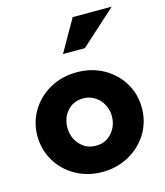

<svg xmlns="http://www.w3.org/2000/svg" viewBox="-123 -929 892 1036"><g transform="rotate(-15 322.5 -411.5)"><path d="M615 -267Q615 -343 577.5 -406Q540 -469 473.5 -506Q407 -543 324 -543Q241 -543 174 -505.5Q107 -468 69 -404.5Q31 -341 31 -265Q31 -189 68.5 -125.5Q106 -62 172.5 -24.5Q239 13 322 13Q401 13 468.5 -23.5Q536 -60 575.5 -124Q615 -188 615 -267ZM447 -265Q447 -211 412.5 -172Q378 -133 324 -133Q270 -133 234.5 -172Q199 -211 199 -267Q199 -322 233 -360Q267 -398 322 -398Q357 -398 386 -379.5Q415 -361 431 -330.5Q447 -300 447 -265ZM279 -657H401L599 -836H381Z"/></g></svg>

Font: Geom ExtraBold
Style: Bold
Weight: 800
Version: Version 1.102